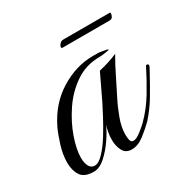

<svg xmlns="http://www.w3.org/2000/svg" viewBox="-103 -500 596 602"><g transform="rotate(-30 195.0 -198.5)"><path d="M74 5Q40 5 27.5 -14Q15 -33 15 -61Q15 -90 25 -122Q35 -154 44 -173Q76 -240 133.5 -275.5Q191 -311 252 -311Q260 -311 268.5 -311Q277 -311 285 -309Q305 -306 305 -304Q305 -302 290.5 -300Q276 -298 269 -298Q220 -298 181.5 -272Q143 -246 116 -206Q89 -166 74.5 -124.5Q60 -83 60 -53Q60 -34 66.5 -22Q73 -10 86 -10Q100 -10 118 -29Q136 -48 153 -75.5Q170 -103 184 -129.5Q198 -156 205 -170L248 -260Q265 -264 282.5 -269.5Q300 -275 316 -282Q299 -253 283.5 -221Q268 -189 252 -158Q240 -135 228.5 -104Q217 -73 217 -48V-44Q217 -36 219 -26.5Q221 -17 230 -17Q241 -17 258 -30.5Q275 -44 282 -51Q314 -83 337.5 -122Q361 -161 381 -201Q383 -203 384 -203Q392 -203 390 -195Q390 -195 385.5 -186Q381 -177 380 -176Q361 -141 342 -109Q323 -77 297 -48Q281 -32 258 -14Q235 4 212 4Q190 4 181 -13.5Q172 -31 172 -53Q172 -67 174.5 -80.5Q177 -94 180 -104Q173 -86 155.5 -60Q138 -34 116.5 -14.5Q95 5 74 5ZM182 -381Q179 -381 179 -385Q179 -390 184.5 -396Q190 -402 197 -402H366Q368 -402 368 -399Q368 -393 364.5 -387Q361 -381 353 -381Z"/></g></svg>

Font: Mea Culpa
Style: Regular
Weight: 400
Designer: Robert E. Leuschke
Foundry: Robert E. Leuschke
Version: Version 1.010; ttfautohint (v1.8.3)